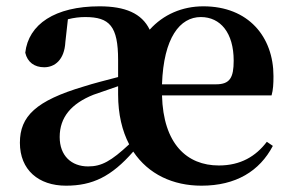

<svg xmlns="http://www.w3.org/2000/svg" viewBox="-20 -572 923 608"><path d="M618 16C727 16 802 -30 844 -110L825 -123C790 -77 742 -48 673 -48C572 -48 497 -116 493 -270H840C845 -288 846 -306 846 -331C846 -455 767 -552 624 -552C557 -552 497 -526 454 -478C429 -530 376 -552 295 -552C154 -552 70 -495 60 -405C67 -375 89 -359 120 -359C153 -359 184 -382 187 -439L195 -511C215 -516 232 -518 250 -518C327 -518 354 -489 354 -382V-328C316 -318 276 -308 245 -298C94 -253 43 -204 43 -120C43 -34 102 16 189 16C273 16 333 -13 402 -92C450 -20 528 16 618 16ZM493 -305C498 -453 550 -518 616 -518C678 -518 720 -468 720 -380C720 -326 708 -305 664 -305ZM389 -115C332 -62 302 -45 259 -45C206 -45 169 -79 169 -138C169 -201 206 -244 276 -272L354 -299V-273C354 -210 367 -157 389 -115Z"/></svg>

Font: Noto Serif KR
Style: Bold
Weight: 700
Designer: Ryoko NISHIZUKA 西塚涼子 (kana & ideographs); Frank Grießhammer (Latin, Greek & Cyrillic); Wenlong ZHANG 张文龙 (bopomofo); San
Foundry: Adobe
Version: Version 2.001;hotconv 1.1.0;makeotfexe 2.6.0